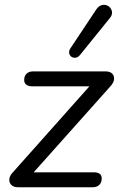

<svg xmlns="http://www.w3.org/2000/svg" viewBox="-20 -786 503 806"><path d="M369.5 0H54.7Q37.8 0 28 -9.2Q18.3 -18.4 19 -32.7Q19.7 -47 32.3 -60.6L373.6 -444.1L377.1 -423.6H115.1Q99.1 -423.6 90.3 -430.7Q81.5 -437.7 81.5 -449.9Q81.5 -467.4 91.7 -476.9Q101.9 -486.3 119 -486.3H422.8Q441.8 -486.3 451 -476.9Q460.2 -467.4 458.8 -452.9Q457.3 -438.3 442.2 -422.2L101.5 -40.3L98 -62.7H373.4Q407 -62.7 407 -37Q407 -19.9 397 -10Q387 0 369.5 0ZM440.8 -709.8 315.9 -555.3Q307.6 -545 297.6 -543.8Q287.6 -542.5 280 -547.6Q272.5 -552.8 270.5 -562.5Q268.5 -572.3 275.9 -583.5L383.5 -745.3Q392.9 -759.6 404.4 -763.5Q415.9 -767.5 426.1 -764.3Q436.4 -761.2 443.2 -752.6Q450.1 -744.1 450.3 -732.8Q450.6 -721.5 440.8 -709.8Z"/></svg>

Font: Nunito Variable Extra Light
Style: Italic
Weight: 200
Italic angle: -9°
Designer: Vernon Adams
Foundry: Vernon Adams
Version: Version 3.602